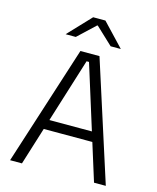

<svg xmlns="http://www.w3.org/2000/svg" viewBox="-121 -908 813 992"><g transform="rotate(15 285.0 -412.0)"><path d="M29 0 234 -639H336L541 0H478L291.5 -596H278.5L92.5 0ZM138.5 -201V-253H431V-201ZM252.5 -824.5H318L432 -704V-703H378.5L287 -789H283.5L192 -703H138.5V-704Z"/></g></svg>

Font: Anek Gujarati Medium Light
Style: Regular
Weight: 300
Version: Version 1.003